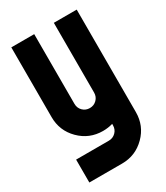

<svg xmlns="http://www.w3.org/2000/svg" viewBox="-156 -529 645 745"><g transform="rotate(-30 166.0 -156.5)"><path d="M210 0V-6.3Q189.5 0 166 0Q105 0 62.3 -42.7Q19.5 -85.4 19.5 -146.5V-459H122.1V-146.5Q122.1 -127.9 134.8 -115.2Q147.5 -102.5 166 -102.5Q184.6 -102.5 197.3 -115.2Q210 -127.9 210 -146.5V-459H312.5V0Q312.5 61 270 103.5Q227.1 146.5 166.5 146.5H19.5V43.9H166Q184.6 43.9 197.3 31.2Q210 18.6 210 0Z"/></g></svg>

Font: NAYAKA
Style: Regular
Weight: 400
Designer: R.S. Wihananto
Foundry: R.S. Wihananto
Version: Version 1.92